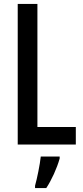

<svg xmlns="http://www.w3.org/2000/svg" viewBox="-20 -734 421 975"><path d="M70 0H365V-89H170V-714H70ZM283 71V61H187C183 101 168 174 158 209V221H215C242 180 269 121 283 71Z"/></svg>

Font: Noto Sans Myanmar ExtraCondensed Medium
Style: Regular
Weight: 500
Width: 2
Designer: Monotype Design Team
Foundry: Monotype Imaging Inc.
Version: Version 2.107